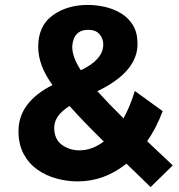

<svg xmlns="http://www.w3.org/2000/svg" viewBox="-20 -728 728 779"><path d="M591 31 493 -64Q403 8 295 8Q251.5 8 208.8 -3.8Q166 -15.5 131.5 -40Q97 -64.5 76 -103.2Q55 -142 55 -196Q55 -313 193 -383Q135 -462 135 -538Q135 -623 193.5 -665.5Q252 -708 336 -708Q371 -708 406.8 -699.8Q442.5 -691.5 472.2 -673.2Q502 -655 520 -624.8Q538 -594.5 538 -550Q538 -436 375 -358Q425 -303 481 -248Q508 -296 527 -359L640 -277Q614 -208 577 -155L681 -57ZM302 -118Q354 -118 401 -154Q321 -232 262 -298Q200 -259 200 -210Q200 -163 231 -140.5Q262 -118 302 -118ZM308 -443Q399 -486 399 -548Q399 -571 384 -589Q369 -607 338 -607Q278 -607 273 -539Q273 -496 308 -443Z"/></svg>

Font: Argentum Novus
Style: Bold
Weight: 700
Designer: Julieta Ulanovsky (font) & Cristiano Sobral (main changes)
Foundry: Julieta Ulanovsky (font) & Cristiano Sobral (main changes)
Version: Version 3.00;November 27, 2020;FontCreator 13.0.0.2655 64-bi